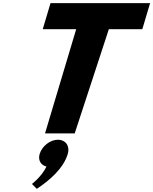

<svg xmlns="http://www.w3.org/2000/svg" viewBox="-20 -845 971 1216"><path d="M250.6 -660H462.5L265.1 0H453.1L669.3 -660H881.3L930.6 -825H299.9ZM346.1 40C396.1 40 424.2 80 409.2 130C381.4 223 291.7 299 213.1 351L182.4 320C182.4 320 242.8 275 274.3 210C239 201 219.3 170 231.2 130C246.2 80 298.1 40 346.1 40Z"/></svg>

Font: Hussar
Style: BdSuprExtOblThree
Weight: 700
Foundry: Cannot Into Space Fonts
Version: Version 2.00